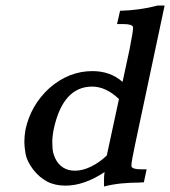

<svg xmlns="http://www.w3.org/2000/svg" viewBox="-20 -670 615 694"><path d="M448 -490Q461 -556 461 -569Q461 -571 461 -572Q458 -583 426 -583H403L414 -631Q486 -633 550 -650H575L469 -151Q455 -86 455 -72Q455 -70 455 -69Q458 -58 490 -58H510L500 -11L480 -10Q451 -10 419.5 -7Q388 -4 356 4Q356 -10 356 -23Q356 -36 358 -48Q284 1 217 1Q179 1 151 -13.5Q123 -28 100 -57Q77 -88 72.5 -113.5Q68 -139 68 -157Q68 -178 72 -201Q91 -290 159 -352Q229 -413 314 -413Q346 -413 373 -403.5Q400 -394 423 -374ZM410 -312Q363 -357 313 -357Q207 -357 174 -202Q169 -177 169 -155Q169 -149 170 -132.5Q171 -116 180.5 -96Q190 -76 208 -64.5Q226 -53 251 -53Q279 -53 309.5 -68Q340 -83 366 -108Z"/></svg>

Font: New Athena Unicode
Style: Bold Italic
Weight: 700
Designer: J. Rusten 1997; rev. by R. Hancock 2001, 2002, rev. by D. Mastronarde 2002-2021
Foundry: Society for Classical Studies (formerly American Philological Association)
Version: Version 5.008